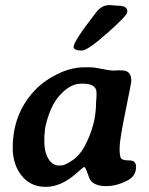

<svg xmlns="http://www.w3.org/2000/svg" viewBox="-20 -728 577 744"><path d="M354 -368.7Q354 -403.8 301.3 -403.8H293.5Q249.5 -403.8 206.1 -352.5Q184.6 -327.1 168.9 -282.7Q153.3 -238.3 153.3 -213.9L151.9 -201.2V-175.8Q151.9 -138.2 167.7 -112.3Q183.6 -86.4 210.4 -86.4L214.4 -86.9H217.8Q231 -86.9 260 -106.4Q289.1 -126 308.1 -161.6Q352.1 -244.1 352.1 -328.1Q353 -335.9 353 -340.8L354 -357.4ZM473.1 -686V-680.7Q473.1 -668.5 396.5 -600.3Q319.8 -532.2 297.4 -532.2Q265.1 -532.2 265.1 -546.4Q265.1 -567.9 353 -680.7Q374.5 -708 401.9 -708H410.2L433.6 -706.1Q473.1 -706.1 473.1 -686ZM488.8 -415.5Q488.8 -406.7 466.1 -296.1Q443.4 -185.5 443.4 -153.8Q443.4 -122.1 449.2 -114.3Q455.1 -106.4 481.2 -106.4Q507.3 -106.4 507.3 -81.5Q507.3 -46.4 475.1 -29.3Q432.6 -6.8 391.6 -6.8Q350.6 -6.8 332.5 -26.9Q327.6 -32.2 319.1 -56.6Q310.5 -81.1 306.6 -81.1Q303.7 -81.1 277.3 -57.6Q217.3 -3.9 157.7 -3.9Q98.1 -3.9 63.7 -47.4Q29.3 -90.8 29.3 -155.3Q29.3 -283.2 109.9 -372.6Q146 -412.6 200.4 -439.9Q254.9 -467.3 308.1 -467.3H327.1Q346.2 -467.3 374.8 -460.9Q403.3 -454.6 422.9 -454.6L439.5 -455.6L452.6 -455.1Q488.8 -455.1 488.8 -415.5Z"/></svg>

Font: Averia Serif Libre
Style: Bold Italic
Weight: 700
Italic angle: -6.90001°
Version: Version 1.002